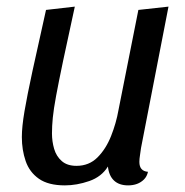

<svg xmlns="http://www.w3.org/2000/svg" viewBox="-20 -540 559 580"><path d="M176 20Q126 20 97.5 0Q69 -20 57.5 -53.5Q46 -87 46 -126Q46 -157 54 -204Q62 -251 78 -325Q94 -399 119 -510L206 -520Q184 -420 170.5 -355.5Q157 -291 149.5 -250.5Q142 -210 139.5 -184.5Q137 -159 137 -137Q137 -113 143.5 -90.5Q150 -68 166.5 -53.5Q183 -39 211 -39Q249 -39 274.5 -64.5Q300 -90 315.5 -129Q331 -168 338 -208L398 -510L489 -520L406 -93Q405 -84 403 -72Q401 -60 401 -51Q401 -37 407.5 -29.5Q414 -22 427 -21Q424 -7 415 2Q406 11 394 15.5Q382 20 367 20Q340 20 324.5 5.5Q309 -9 306 -37Q287 -6 249.5 7Q212 20 176 20Z"/></svg>

Font: Sansita Swashed Light Light
Style: Regular
Weight: 300
Version: Version 1.003